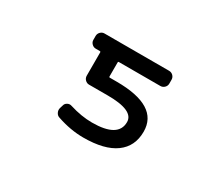

<svg xmlns="http://www.w3.org/2000/svg" viewBox="-94 -787 1187 1016"><g transform="rotate(30 500.0 -278.5)"><path d="M476.6 -103.5Q636.7 -103.5 636.7 -198.2Q636.7 -269.5 477.5 -269.5H363.3Q349.6 -269.5 339.4 -279.8Q329.1 -290 329.1 -304.7V-447.3Q329.1 -452.1 324.2 -452.1H298.8Q285.2 -452.1 274.9 -462.4Q264.6 -472.7 264.6 -486.3V-509.8Q264.6 -524.4 274.9 -534.7Q285.2 -544.9 298.8 -544.9H693.4Q708 -544.9 718.3 -534.7Q728.5 -524.4 728.5 -509.8V-486.3Q728.5 -472.7 718.3 -462.4Q708 -452.1 693.4 -452.1H439.5Q435.5 -452.1 435.5 -447.3V-361.3Q435.5 -356.4 439.5 -356.4H481.4Q738.3 -356.4 738.3 -198.2Q738.3 -108.4 671.9 -60.1Q605.5 -11.7 476.6 -11.7Q398.4 -11.7 315.4 -40Q301.8 -43.9 294.9 -57.6Q288.1 -71.3 292 -85L297.9 -104.5Q300.8 -117.2 313.5 -124Q326.2 -130.9 339.8 -126Q412.1 -103.5 476.6 -103.5Z"/></g></svg>

Font: Gen Jyuu Gothic L Monospace Medium
Style: Regular
Weight: 500
Designer: [Source Han Sans]
Ryoko NISHIZUKA  (kana & ideographs); Paul D. Hunt (Latin, Greek & Cyrillic); Wenlong ZHANG  (bopomofo
Version: Version 1.002.20150607